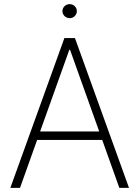

<svg xmlns="http://www.w3.org/2000/svg" viewBox="-20 -912 676 932"><path d="M77.1 0 160.2 -232.6H476.2L559.3 0H606.2L343.8 -727.3H292.6L30.2 0ZM174.7 -273.8 316.4 -670.1H320L461.6 -273.8ZM318.2 -823.9C337.4 -823.9 353 -839.1 353 -858C353 -876.8 337.4 -892 318.2 -892C299 -892 283 -876.8 283 -858C283 -839.1 299 -823.9 318.2 -823.9Z"/></svg>

Font: Karasuma Gothic
Style: Thin
Weight: 200
Designer: Rasmus Andersson / Ryoko Ishizuka
Foundry: rsms
Version: Version 1.00